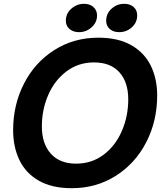

<svg xmlns="http://www.w3.org/2000/svg" viewBox="-20 -975 860 1009"><path d="M49 -291Q49 -424 106 -535.5Q163 -647 265.5 -712Q368 -777 497 -777Q601 -777 670 -737.5Q739 -698 772.5 -629.5Q806 -561 806 -473Q806 -339 748.5 -227.5Q691 -116 588.5 -51Q486 14 357 14Q253 14 184 -25.5Q115 -65 82 -134Q49 -203 49 -291ZM654 -453Q654 -543 607.5 -595Q561 -647 474 -647Q392 -647 329.5 -600Q267 -553 233.5 -476Q200 -399 200 -311Q200 -220 247 -167.5Q294 -115 380 -115Q462 -115 524.5 -162Q587 -209 620.5 -287Q654 -365 654 -453ZM326 -866Q326 -904 355 -929.5Q384 -955 422 -955Q452 -955 471 -938Q490 -921 490 -894Q490 -857 461.5 -831.5Q433 -806 395 -806Q365 -806 345.5 -822.5Q326 -839 326 -866ZM538 -866Q538 -904 566.5 -929.5Q595 -955 633 -955Q663 -955 682 -938.5Q701 -922 701 -894Q701 -857 673 -831.5Q645 -806 606 -806Q576 -806 557 -822.5Q538 -839 538 -866Z"/></svg>

Font: Open Sauce One
Style: Bold Italic
Weight: 700
Italic angle: -10°
Designer: Alfredo Marco Pradil
Foundry: Creative Sauce Fz LLC
Version: Version 1.477